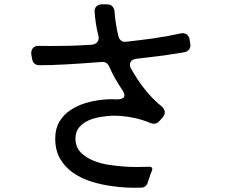

<svg xmlns="http://www.w3.org/2000/svg" viewBox="-20 -823 1040 883"><path d="M630 40Q595 41 561.5 39.5Q528 38 496 33Q448 27 401.5 12.5Q355 -2 317.5 -27.5Q280 -53 257 -92Q234 -131 234 -186Q234 -231 253 -263Q272 -295 303 -316Q334 -337 372 -348.5Q410 -360 448 -364Q464 -366 480.5 -366.5Q497 -367 514 -366Q574 -365 540 -413Q523 -438 508.5 -464Q494 -490 482 -517Q472 -540 447 -538Q405 -535 365.5 -532Q326 -529 287 -527Q251 -525 219.5 -524Q188 -523 161 -523Q147 -523 138.5 -530.5Q130 -538 128 -551L124 -572Q122 -591 131.5 -602Q141 -613 160 -612Q206 -611 263 -612Q296 -612 330.5 -613.5Q365 -615 400 -617Q420 -619 428.5 -630.5Q437 -642 432 -661Q425 -688 421 -715Q417 -742 415 -769Q414 -784 423.5 -793.5Q433 -803 448 -803H472Q488 -803 497 -793.5Q506 -784 507 -768Q508 -743 513 -716Q515 -701 518 -685.5Q521 -670 525 -655Q528 -643 537.5 -636Q547 -629 560 -631Q623 -638 685 -646.5Q747 -655 809 -669Q826 -673 837.5 -665.5Q849 -658 852 -641L855 -622Q858 -608 850.5 -597Q843 -586 829 -583Q789 -576 733 -568Q675 -561 610 -553Q588 -551 580.5 -537.5Q573 -524 584 -505Q611 -457 645.5 -413Q680 -369 723 -334Q750 -310 728 -283L713 -266Q703 -254 687 -254Q680 -254 672 -257Q633 -274 588 -282.5Q543 -291 500 -291Q475 -290 445 -285.5Q415 -281 389 -270Q363 -259 345 -238.5Q327 -218 327 -186Q327 -147 351 -122.5Q375 -98 410 -84Q445 -70 483.5 -64.5Q522 -59 552 -57Q578 -55 606 -55Q634 -55 663 -56Q688 -58 677 -34Q675 -29 672.5 -22.5Q670 -16 668 -9Q665 -2 663.5 4Q662 10 660 15Q657 26 649 33Q641 40 630 40Z"/></svg>

Font: Higure Gothic Medium
Style: Regular
Weight: 500
Designer: Yoshimichi Ohira
Foundry: Positype
Version: Version 1.000